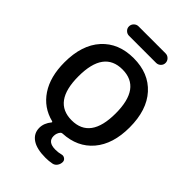

<svg xmlns="http://www.w3.org/2000/svg" viewBox="-326 -1047 1387 1387"><g transform="rotate(45 367.0 -353.5)"><path d="M557 -365Q557 -625 367 -625Q177 -625 177 -365Q177 -105 367 -105Q557 -105 557 -365ZM272 -1Q160 -29 97 -123.5Q34 -218 34 -365Q34 -542 123.5 -641Q213 -740 367 -740Q521 -740 610.5 -641Q700 -542 700 -365Q700 -195 616.5 -96.5Q533 2 388 9Q380 9 373 16Q355 38 355 67Q355 128 434 128Q464 128 489 121Q506 116 520.5 126Q535 136 535 153Q535 175 522.5 192.5Q510 210 489 214Q458 220 425 220Q334 220 287 187.5Q240 155 240 98Q240 51 276 7Q278 5 276.5 2.5Q275 0 272 -1ZM229 -927H505Q525 -927 539.5 -912.5Q554 -898 554 -878Q554 -858 539.5 -844Q525 -830 505 -830H229Q209 -830 194.5 -844Q180 -858 180 -878Q180 -898 194.5 -912.5Q209 -927 229 -927Z"/></g></svg>

Font: Rounded Mplus 1c Bold
Style: Bold
Weight: 700
Version: Version 1.059.20150529